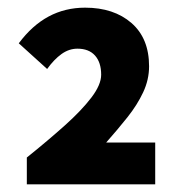

<svg xmlns="http://www.w3.org/2000/svg" viewBox="-20 -907 472 501"><path d="M50 -426V-496Q106 -541 149.5 -580Q193 -619 218.5 -652.5Q244 -686 244 -712Q244 -744 228 -762Q212 -780 182 -780Q160 -780 140.5 -766Q121 -752 103 -727L29 -794Q64 -841 107 -864Q150 -887 202 -887Q277 -887 323 -847Q369 -807 369 -734Q369 -699 353.5 -666Q338 -633 312.5 -601Q287 -569 257 -535H385V-426Z"/></svg>

Font: Noto Sans JP Thin Black
Style: Regular
Weight: 900
Version: Version 2.004-H2;hotconv 1.0.118;makeotfexe 2.5.65603